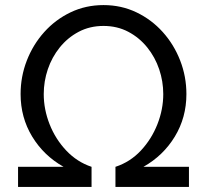

<svg xmlns="http://www.w3.org/2000/svg" viewBox="-20 -735 842 755"><path d="M51 0V-79H230Q152 -123 106.5 -198Q61 -273 61 -365Q61 -434 85.5 -497Q110 -560 154 -609Q198 -658 257.5 -686.5Q317 -715 387 -715Q457 -715 516.5 -686.5Q576 -658 620 -609Q664 -560 688.5 -497Q713 -434 713 -365Q713 -273 667.5 -198Q622 -123 544 -79H723V0H434V-79Q492 -98 534 -143Q576 -188 599 -246.5Q622 -305 622 -365Q622 -415 606 -462.5Q590 -510 559 -548.5Q528 -587 484.5 -610Q441 -633 387 -633Q333 -633 289.5 -610Q246 -587 215 -548.5Q184 -510 168 -462.5Q152 -415 152 -365Q152 -305 175 -246.5Q198 -188 240.5 -143Q283 -98 340 -79V0Z"/></svg>

Font: Raleway Medium
Style: Italic
Weight: 500
Italic angle: -12°
Designer: Matt McInerney, Pablo Impallari, Rodrigo Fuenzalida
Foundry: Matt McInerney, Pablo Impallari, Rodrigo Fuenzalida
Version: Version 4.026